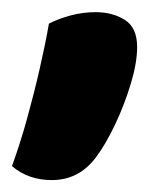

<svg xmlns="http://www.w3.org/2000/svg" viewBox="-29 -180 269 316"><path d="M129.6 78Q101.4 116.4 56.4 116.4Q17.6 116.4 -9.3 93.4Q4.3 56 15.8 14.4Q27.3 -27.2 36.5 -67.6Q45.8 -108 51.5 -141.1Q66.4 -148.9 86.9 -154.5Q107.4 -160 128.3 -160Q156.2 -160 176.4 -147.3Q196.7 -134.6 196.7 -102.5Q196.7 -76.7 186.2 -41.9Q175.7 -7.1 160.2 25.4Q144.6 58 129.6 78Z"/></svg>

Font: Baloo Bhaijaan 2
Style: Regular
Weight: 400
Designer: Sanskriti Dholi, Noopur Datye and Ek Type
Foundry: Ek Type
Version: Version 1.701